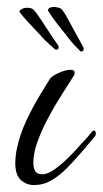

<svg xmlns="http://www.w3.org/2000/svg" viewBox="-20 -533 296 553"><path d="M78 0Q56 0 40 -14.5Q24 -29 24 -64Q24 -79 27 -97Q36 -144 56.5 -187Q77 -230 96.5 -261.5Q116 -293 122 -303Q127 -313 148 -322.5Q169 -332 183 -332Q195 -332 195 -324Q195 -317 190 -311Q175 -287 155.5 -256.5Q136 -226 118 -192Q100 -158 88 -125Q76 -92 76 -64Q76 -49 81.5 -40Q87 -31 102 -31Q118 -31 139 -46.5Q160 -62 179.5 -81.5Q199 -101 208 -112Q218 -123 227.5 -133Q237 -143 245 -154Q248 -157 250 -157Q256 -157 256 -148Q256 -143 252 -139Q241 -126 230 -112.5Q219 -99 207 -86Q191 -67 171 -47Q151 -27 128 -13.5Q105 0 78 0ZM212 -385Q210 -387 201 -396Q192 -405 183 -416Q174 -427 170 -433Q163 -441 150.5 -457Q138 -473 128 -487.5Q118 -502 118 -504Q120 -513 137 -513Q140 -513 148 -511Q155 -510 160 -503.5Q165 -497 169 -490Q176 -478 191.5 -449Q207 -420 220 -397Q221 -395 221 -391Q221 -387 217.5 -385.5Q214 -384 212 -385ZM140 -390Q138 -391 128.5 -399.5Q119 -408 109 -418Q99 -428 94 -434Q87 -442 73 -456.5Q59 -471 47.5 -484.5Q36 -498 36 -500Q37 -504 45 -508Q53 -512 66 -510Q73 -509 78.5 -503Q84 -497 88 -491Q96 -480 114 -452Q132 -424 147 -403Q149 -401 149 -397Q149 -393 146 -391Q143 -389 140 -390Z"/></svg>

Font: Birthstone
Style: Regular
Weight: 400
Designer: Robert E. Leuschke
Foundry: Robert E. Leuschke
Version: Version 1.013; ttfautohint (v1.8.3)